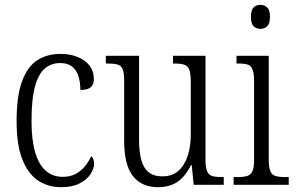

<svg xmlns="http://www.w3.org/2000/svg" viewBox="-20 -768 1229 798"><path d="M233 10Q180 10 138.5 -17.5Q97 -45 73 -105Q49 -165 49 -264Q49 -371 72.5 -432.5Q96 -494 137 -519Q178 -544 230 -544Q272 -544 303.5 -531Q335 -518 352.5 -495Q370 -472 370 -440Q370 -423 363.5 -413Q357 -403 344.5 -398.5Q332 -394 314 -394Q314 -426 306 -451.5Q298 -477 279.5 -491.5Q261 -506 230 -506Q194 -506 167.5 -484.5Q141 -463 126 -410.5Q111 -358 111 -265Q111 -187 126 -135.5Q141 -84 170 -58.5Q199 -33 241 -33Q272 -33 295 -45.5Q318 -58 334 -78Q350 -98 359 -119Q365 -114 368 -106.5Q371 -99 371 -86Q371 -67 356 -44Q341 -21 310.5 -5.5Q280 10 233 10Z M637 10Q569 10 532.5 -36Q496 -82 496 -185V-434Q496 -466 489.5 -481Q483 -496 468 -500Q453 -504 427 -504H420V-536H558V-186Q558 -138 567 -104Q576 -70 597.5 -52.5Q619 -35 655 -35Q696 -35 722 -58.5Q748 -82 760.5 -121.5Q773 -161 773 -210V-426Q773 -462 766.5 -478.5Q760 -495 745 -499.5Q730 -504 704 -504H699V-536H834V-104Q834 -72 841 -56Q848 -40 863 -36Q878 -32 903 -32H910V0H785L777 -81H773Q751 -35 718 -12.5Q685 10 637 10Z M951 0V-32H967Q992 -32 1007 -36.5Q1022 -41 1029 -56Q1036 -71 1036 -103V-431Q1036 -464 1029.5 -479.5Q1023 -495 1009.5 -499.5Q996 -504 971 -504H963V-536H1097V-106Q1097 -73 1103.5 -57Q1110 -41 1125.5 -36.5Q1141 -32 1166 -32H1180V0ZM1062 -648Q1045 -648 1034 -659Q1023 -670 1023 -698Q1023 -726 1034 -737Q1045 -748 1062 -748Q1079 -748 1090.5 -737Q1102 -726 1102 -698Q1102 -670 1090.5 -659Q1079 -648 1062 -648Z"/></svg>

Font: Noto Serif Ethiopic Condensed Light
Style: Regular
Weight: 300
Width: 3
Designer: Monotype Design Team
Foundry: Monotype Imaging Inc.
Version: Version 2.102